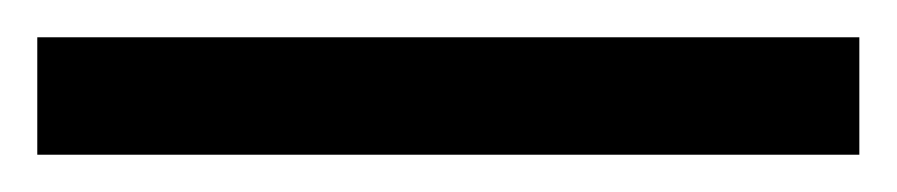

<svg xmlns="http://www.w3.org/2000/svg" viewBox="-22 63 481 103"><path d="M439 146H-2V83H439Z"/></svg>

Font: Noto Sans Khmer ExtraCondensed
Style: Regular
Weight: 400
Width: 2
Designer: Danh Hong and the Monotype Design Team
Foundry: Monotype Imaging Inc.
Version: Version 2.004; ttfautohint (v1.8.4.7-5d5b)